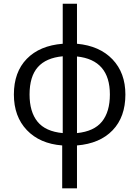

<svg xmlns="http://www.w3.org/2000/svg" viewBox="-20 -780 755 1040"><path d="M659.2 -268.1Q659.2 -146.5 590.1 -74.5Q521 -2.4 397 7.8V240.2H316.9V7.8Q195.8 -1.5 125.5 -75.2Q55.2 -148.9 55.2 -268.1Q55.2 -389.6 125.2 -461.4Q195.3 -533.2 319.8 -543V-759.8H397V-543Q519.5 -531.7 589.4 -458.5Q659.2 -385.3 659.2 -268.1ZM140.1 -268.1Q140.1 -174.3 183.1 -121.1Q226.1 -67.9 319.8 -59.1V-475.1Q229.5 -466.8 184.8 -416.3Q140.1 -365.7 140.1 -268.1ZM575.2 -268.1Q575.2 -455.1 397 -474.1V-59.1Q489.7 -68.4 532.5 -121.6Q575.2 -174.8 575.2 -268.1Z"/></svg>

Font: HunimalSansv1.5
Style: Regular
Weight: 400
Foundry: Ascender Corporation
Version: Version 1.10